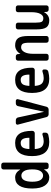

<svg xmlns="http://www.w3.org/2000/svg" viewBox="1100 -1890 800 3040"><g transform="rotate(-90 1500.0 -370.0)"><path d="M240.2 -431.6Q143.6 -431.6 142.6 -259.8Q142.6 -171.9 169.4 -129.9Q196.3 -87.9 240.2 -87.9Q284.2 -87.9 311 -129.9Q337.9 -171.9 337.9 -254.9V-264.6Q337.9 -346.7 311 -389.2Q284.2 -431.6 240.2 -431.6ZM210 9.8Q130.9 9.8 83 -58.1Q35.2 -126 35.2 -259.8Q35.2 -529.3 210 -530.3Q288.1 -530.3 334 -451.2Q334 -450.2 335.9 -450.2Q336.9 -450.2 336.9 -451.2V-714.8Q336.9 -729.5 347.2 -739.7Q357.4 -750 372.1 -750H410.2Q424.8 -750 435.1 -740.2Q445.3 -730.5 445.3 -714.8V-35.2Q445.3 -20.5 435.1 -10.3Q424.8 0 410.2 0H377Q362.3 0 352.1 -9.8Q341.8 -19.5 340.8 -35.2L339.8 -71.3Q339.8 -72.3 338.9 -72.3Q336.9 -72.3 336.9 -71.3Q285.2 9.8 210 9.8Z M757.8 -442.4Q710.9 -442.4 688 -413.6Q665 -384.8 660.2 -309.6Q660.2 -304.7 665 -304.7H835Q838.9 -304.7 838.9 -309.6Q837.9 -379.9 817.4 -411.1Q796.9 -442.4 757.8 -442.4ZM772.5 9.8Q548.8 9.8 548.3 -260.3Q547.9 -530.3 757.8 -530.3Q851.6 -530.3 899.9 -465.8Q948.2 -401.4 948.2 -261.7Q948.2 -260.7 947.8 -258.3Q947.3 -255.9 947.3 -254.9Q947.3 -240.2 936 -230Q924.8 -219.7 910.2 -219.7H665Q660.2 -219.7 660.2 -214.8Q666 -139.6 695.8 -108.9Q725.6 -78.1 785.2 -78.1Q829.1 -78.1 887.7 -97.7Q899.4 -101.6 909.7 -94.7Q919.9 -87.9 919.9 -75.2V-49.8Q919.9 -34.2 910.6 -21.5Q901.4 -8.8 884.8 -4.9Q824.2 9.8 772.5 9.8Z M1166 -34.2 1046.9 -486.3Q1043 -499 1051.3 -509.3Q1059.6 -519.5 1073.2 -519.5H1117.2Q1132.8 -519.5 1145 -509.8Q1157.2 -500 1160.2 -485.4L1249 -76.2Q1249 -75.2 1250 -75.2Q1251 -75.2 1251 -76.2L1339.8 -485.4Q1342.8 -500 1355 -509.8Q1367.2 -519.5 1382.8 -519.5H1422.9Q1436.5 -519.5 1444.8 -509.3Q1453.1 -499 1449.2 -486.3L1330.1 -34.2Q1326.2 -19.5 1313.5 -9.8Q1300.8 0 1285.2 0H1210.9Q1195.3 0 1182.6 -9.8Q1169.9 -19.5 1166 -34.2Z M1757.8 -442.4Q1710.9 -442.4 1688 -413.6Q1665 -384.8 1660.2 -309.6Q1660.2 -304.7 1665 -304.7H1835Q1838.9 -304.7 1838.9 -309.6Q1837.9 -379.9 1817.4 -411.1Q1796.9 -442.4 1757.8 -442.4ZM1772.5 9.8Q1548.8 9.8 1548.3 -260.3Q1547.9 -530.3 1757.8 -530.3Q1851.6 -530.3 1899.9 -465.8Q1948.2 -401.4 1948.2 -261.7Q1948.2 -260.7 1947.8 -258.3Q1947.3 -255.9 1947.3 -254.9Q1947.3 -240.2 1936 -230Q1924.8 -219.7 1910.2 -219.7H1665Q1660.2 -219.7 1660.2 -214.8Q1666 -139.6 1695.8 -108.9Q1725.6 -78.1 1785.2 -78.1Q1829.1 -78.1 1887.7 -97.7Q1899.4 -101.6 1909.7 -94.7Q1919.9 -87.9 1919.9 -75.2V-49.8Q1919.9 -34.2 1910.6 -21.5Q1901.4 -8.8 1884.8 -4.9Q1824.2 9.8 1772.5 9.8Z M2094.7 0Q2080.1 0 2069.8 -9.8Q2059.6 -19.5 2059.6 -35.2V-485.4Q2059.6 -500 2069.8 -509.8Q2080.1 -519.5 2094.7 -519.5H2127.9Q2142.6 -519.5 2152.8 -509.8Q2163.1 -500 2164.1 -485.4L2165 -449.2Q2165 -448.2 2166 -448.2Q2168 -448.2 2168 -449.2Q2189.5 -487.3 2225.1 -508.8Q2260.7 -530.3 2301.8 -530.3Q2380.9 -530.3 2415.5 -483.4Q2450.2 -436.5 2450.2 -320.3V-35.2Q2450.2 -20.5 2439.9 -10.3Q2429.7 0 2415 0H2378.9Q2364.3 0 2354 -9.8Q2343.8 -19.5 2343.8 -35.2V-300.8Q2343.8 -382.8 2327.6 -409.2Q2311.5 -435.5 2267.6 -435.5Q2225.6 -435.5 2196.8 -385.7Q2168 -335.9 2168 -244.1V-35.2Q2168 -20.5 2158.2 -10.3Q2148.4 0 2132.8 0Z M2698.2 9.8Q2621.1 9.8 2587.9 -34.2Q2554.7 -78.1 2554.7 -190.4V-485.4Q2554.7 -500 2564.9 -509.8Q2575.2 -519.5 2589.8 -519.5H2626Q2640.6 -519.5 2650.9 -509.8Q2661.1 -500 2661.1 -485.4V-209Q2661.1 -131.8 2676.3 -107.9Q2691.4 -84 2733.4 -84Q2774.4 -84 2800.8 -132.3Q2827.1 -180.7 2827.1 -276.4V-485.4Q2827.1 -500 2836.9 -509.8Q2846.7 -519.5 2862.3 -519.5H2900.4Q2915 -519.5 2924.8 -509.8Q2934.6 -500 2934.6 -485.4V-35.2Q2934.6 -20.5 2924.8 -10.3Q2915 0 2900.4 0H2867.2Q2852.5 0 2842.3 -9.8Q2832 -19.5 2831.1 -35.2L2830.1 -71.3Q2830.1 -72.3 2829.1 -72.3Q2827.1 -72.3 2827.1 -71.3Q2781.2 9.8 2698.2 9.8Z"/></g></svg>

Font: Rounded-L Mgen+ 1m medium
Style: Regular
Weight: 500
Designer: [Source Han Sans]
Ryoko NISHIZUKA  (kana & ideographs); Paul D. Hunt (Latin, Greek & Cyrillic); Wenlong ZHANG  (bopomofo
Version: Version 1.059.20150602